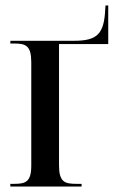

<svg xmlns="http://www.w3.org/2000/svg" viewBox="-20 -686 430 706"><path d="M18 0H280V-10H261C217 -10 197 -17 197 -79V-524H378V-666H368L367 -653C363 -559 336 -536 251 -536H18V-526H32C75 -526 95 -518 95 -457V-77C95 -17 74 -10 32 -10H18Z"/></svg>

Font: Noto Serif Display Condensed Medium
Style: Regular
Weight: 500
Width: 3
Designer: Monotype Design Team
Foundry: Monotype Imaging Inc.
Version: Version 2.009